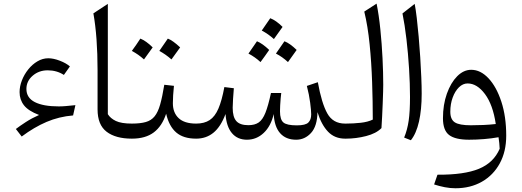

<svg xmlns="http://www.w3.org/2000/svg" viewBox="-20 -764 2875 1058"><path d="M195.3 -130.4Q136.2 -152.8 112.1 -183.8Q87.9 -214.8 87.9 -256.3Q87.9 -288.1 100.6 -320.8Q113.3 -353.5 135.5 -381.3Q157.7 -409.2 186.3 -426Q214.8 -442.9 246.1 -442.9Q274.9 -442.9 309.8 -429.4Q344.7 -416 365.2 -397.9L332 -351.1Q293 -376.5 242.7 -376.5Q194.3 -376.5 159.9 -346.7Q125.5 -316.9 125.5 -273.9Q125.5 -225.1 171.9 -201.4Q218.3 -177.7 303.7 -177.7Q322.8 -177.7 342 -179.4Q361.3 -181.2 395.5 -184.6L382.8 -127.9Q305.7 -121.6 236.8 -92.3Q168 -63 99.6 -11.7L67.4 -53.2Q89.8 -70.3 122.6 -91.6Q155.3 -112.8 195.3 -130.4Z M574.2 -742.7V-134.8Q588.4 -111.8 618.4 -97.4Q648.4 -83 706.5 -83H707V0H706.5Q617.2 0 567.4 -38.1Q517.6 -76.2 517.6 -161.1V-376.5Q517.6 -561.5 494.6 -690.4Z M706.5 -483.4Q731.4 -517.1 753.4 -551.3Q785.2 -538.6 821.3 -502.9Q788.1 -456.5 773.4 -436.5Q742.7 -464.4 706.5 -483.4ZM972.7 -502.9 924.8 -436.5Q892.1 -465.3 857.9 -483.4Q876.5 -509.8 904.8 -551.3Q932.1 -541 972.7 -502.9ZM707 0Q691.4 0 691.4 -31.7V-51.3Q691.4 -83 707 -83Q753.4 -83 783.4 -91.6Q813.5 -100.1 832 -123Q850.6 -146 862.5 -188Q874.5 -230 885.3 -296.9L938.5 -291Q932.6 -234.9 932.6 -194.8Q932.6 -143.1 964.4 -113Q996.1 -83 1060.5 -83H1061V0H1060.5Q990.7 0 951.2 -33.9Q911.6 -67.9 895.5 -137.2Q873 -68.8 827.4 -34.4Q781.7 0 707 0Z M1611.8 5.9Q1555.2 5.9 1523.4 -30.3Q1491.7 -66.4 1488.3 -135.7Q1473.1 -69.3 1433.3 -31.7Q1393.6 5.9 1340.8 5.9Q1288.6 5.9 1258.1 -30.3Q1227.5 -66.4 1222.7 -135.7Q1196.3 -65.4 1156.2 -32.7Q1116.2 0 1061 0Q1045.4 0 1045.4 -31.7V-51.3Q1045.4 -83 1061 -83Q1106 -83 1135.3 -102.3Q1164.6 -121.6 1183.6 -165.8Q1202.6 -210 1216.3 -284.2L1268.6 -277.8Q1266.1 -251 1264.2 -219Q1262.2 -187 1262.2 -169.9Q1262.2 -119.6 1282.2 -96.9Q1302.2 -74.2 1348.6 -74.2Q1383.8 -74.2 1405.5 -89.1Q1427.2 -104 1442.6 -142.6Q1458 -181.2 1473.1 -251.5H1529.8Q1528.3 -240.7 1526.6 -221.9Q1524.9 -203.1 1523.9 -183.8Q1522.9 -164.6 1522.9 -150.9Q1522.9 -105 1541.7 -89.1Q1560.5 -73.2 1615.7 -73.2Q1663.6 -73.2 1679.2 -88.9Q1694.8 -104.5 1694.8 -133.8Q1694.8 -153.8 1689.2 -197.8Q1683.6 -241.7 1670.9 -290.5L1731.4 -311Q1752.4 -194.8 1783.7 -138.9Q1814.9 -83 1881.3 -83H1886.2V0H1881.8Q1824.2 0 1787.6 -38.3Q1751 -76.7 1729.5 -146Q1728 -68.4 1693.8 -31.2Q1659.7 5.9 1611.8 5.9ZM1566.9 -421.9Q1535.2 -451.2 1500.5 -468.8Q1523.4 -501 1547.4 -536.6Q1577.1 -525.4 1614.7 -488.8Q1592.8 -457 1566.9 -421.9ZM1349.1 -468.8Q1367.2 -494.1 1396 -536.6Q1426.3 -524.4 1463.4 -488.8Q1452.1 -472.2 1440.2 -455.8Q1428.2 -439.5 1415.5 -421.9Q1386.2 -449.2 1349.1 -468.8ZM1422.4 -595.7Q1452.6 -638.2 1469.2 -663.6Q1501.5 -651.4 1537.1 -615.7Q1525.4 -599.1 1513.9 -583.3Q1502.4 -567.4 1489.3 -548.8Q1458.5 -576.7 1422.4 -595.7Z M2055.2 -744.1Q2067.9 -681.2 2075.9 -602.1Q2084 -522.9 2087.9 -443.1Q2091.8 -363.3 2091.8 -296.9Q2091.8 -285.6 2091.1 -257.8Q2090.3 -230 2088.9 -194.3Q2087.4 -158.7 2085.7 -122.3Q2084 -85.9 2082 -58.1Q2052.7 -28.3 1997.3 -14.2Q1941.9 0 1886.2 0Q1870.6 0 1870.6 -31.7V-51.3Q1870.6 -83 1886.2 -83Q1927.2 -83 1967.3 -87.4Q2007.3 -91.8 2034.2 -105Q2034.2 -204.6 2030.5 -311.8Q2026.9 -418.9 2016.8 -519.5Q2006.8 -620.1 1987.3 -700.2Z M2265.1 -742.7Q2271 -711.9 2276.6 -664.8Q2282.2 -617.7 2287.1 -561.8Q2292 -505.9 2295.7 -448.5Q2299.3 -391.1 2301.5 -339.1Q2303.7 -287.1 2303.7 -248Q2303.7 -159.7 2288.8 -94Q2273.9 -28.3 2244.1 8.8L2207 -5.9Q2224.6 -48.3 2231.9 -98.6Q2239.3 -148.9 2239.3 -230Q2239.3 -302.7 2234.1 -385.7Q2229 -468.8 2219.7 -548.3Q2210.4 -627.9 2197.8 -689.9Z M2489.3 273.4Q2460.9 273.4 2430.9 267.6Q2400.9 261.7 2372.1 252.4L2390.6 198.7Q2538.1 199.7 2619.4 166Q2700.7 132.3 2733.4 55.7Q2732.9 38.6 2731.2 24.2Q2729.5 9.8 2727.1 -7.8Q2689 -1 2647.5 2.4Q2606 5.9 2564.9 5.9Q2488.8 5.9 2454.8 -20Q2420.9 -45.9 2420.9 -112.3Q2420.9 -187 2442.4 -247.6Q2463.9 -308.1 2499.3 -343.8Q2534.7 -379.4 2576.7 -379.4Q2627.9 -379.4 2671.9 -332.5Q2715.8 -285.6 2742.7 -203.6Q2769.5 -121.6 2769.5 -16.1Q2769.5 70.8 2734.1 136Q2698.7 201.2 2635.5 237.3Q2572.3 273.4 2489.3 273.4ZM2711.9 -80.6Q2696.3 -186.5 2652.6 -245.4Q2608.9 -304.2 2556.6 -304.2Q2530.8 -304.2 2509 -283Q2487.3 -261.7 2474.4 -226.3Q2461.4 -190.9 2461.4 -148.4Q2461.4 -105.5 2486.6 -89.6Q2511.7 -73.7 2574.2 -73.7Q2606 -73.7 2642.3 -75.2Q2678.7 -76.7 2711.9 -80.6Z"/></svg>

Font: Pinar DS1 Regular
Style: Regular
Weight: 400
Designer: Amin Abedi
Version: Version 3.000